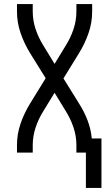

<svg xmlns="http://www.w3.org/2000/svg" viewBox="-20 -755 540 950"><path d="M405 175V0H358V-37Q358 -82 343.5 -125Q329 -168 305 -206L250 -296L195 -206Q171 -168 156.5 -125Q142 -82 142 -37V0H64V-37Q64 -92 82 -144Q100 -196 129 -243L206 -368L129 -492Q100 -539 82 -591Q64 -643 64 -698V-735H142V-698Q142 -653 156.5 -610Q171 -567 195 -529L250 -439L305 -529Q329 -567 343.5 -610Q358 -653 358 -698V-735H436V-698Q436 -643 418 -591Q400 -539 371 -492L294 -367L371 -243Q396 -204 413 -160Q430 -116 434 -70H482V175Z"/></svg>

Font: Iosevka Curly
Style: Regular
Weight: 400
Monospace: yes
Designer: Belleve Invis
Foundry: Belleve Invis
Version: Version 22.1.2; ttfautohint (v1.8.4)